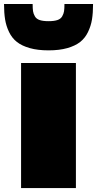

<svg xmlns="http://www.w3.org/2000/svg" viewBox="-58 -953 491 973"><path d="M0 0ZM-37.6 -932.6H107.4Q107.4 -909.2 109.4 -896.2Q111.3 -883.3 118.9 -870.1Q126.5 -856.9 143.3 -851.3Q160.2 -845.7 188 -845.7Q215.8 -845.7 232.7 -851.3Q249.5 -856.9 257.1 -870.1Q264.6 -883.3 266.6 -896.2Q268.6 -909.2 268.6 -932.6H413.6Q413.6 -888.2 408.2 -854.7Q402.8 -821.3 387.9 -790.5Q373 -759.8 348.1 -740.2Q323.2 -720.7 283 -709.2Q242.7 -697.8 188 -697.8Q133.3 -697.8 93 -709.2Q52.7 -720.7 27.8 -740.2Q2.9 -759.8 -12 -790.5Q-26.9 -821.3 -32.2 -854.7Q-37.6 -888.2 -37.6 -932.6ZM326.7 0H48.8V-633.8H326.7Z"/></svg>

Font: Coda ExtraBold
Style: Regular
Weight: 800
Version: Version 2.001; ttfautohint (v0.8) -r 50 -G 200 -x